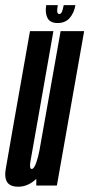

<svg xmlns="http://www.w3.org/2000/svg" viewBox="-47 -721 347 746"><path d="M94 0V-26Q62 4.5 23.5 4.5Q-2.5 4.5 -15 -8Q-31.5 -25.5 -24.5 -65.5Q-12 -136 4.5 -232L69.5 -600H160.5L95.5 -230.5Q78 -131.5 72 -98Q66.5 -68.5 74 -65Q75 -64.5 76.5 -64.5Q85.5 -64.5 94.5 -91Q101 -110 106 -135L188.5 -600H280L174 0ZM177 -631.5Q147.5 -631.5 137.5 -651.2Q127.5 -671 132.5 -701H177.5Q174 -681 175.8 -673.8Q177.5 -666.5 183 -666.5Q189.5 -666.5 193.2 -674.2Q197 -682 200.5 -701H246Q241 -671 223.8 -651.2Q206.5 -631.5 177 -631.5Z"/></svg>

Font: Anybody UltraCondensed Medium
Style: Italic
Weight: 500
Width: 1
Italic angle: -10°
Designer: Tyler Finck
Foundry: Etcetera Type Company
Version: Version 1.010; ttfautohint (v1.8.3) -l 8 -r 50 -G 200 -x 14 